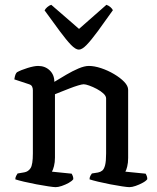

<svg xmlns="http://www.w3.org/2000/svg" viewBox="-20 -772 649 792"><path d="M209.6 0Q201.9 0 179.7 -3.3Q157.6 -6.5 130.3 -11.7Q103 -16.9 79 -22.5Q55 -28.2 43.2 -32.2Q43.2 -39.7 46.6 -46.4Q50 -53 52.5 -56.4L80.3 -61.1Q96.6 -63.9 106.1 -78.4Q115.6 -92.9 115.6 -139.1V-399.9Q115.6 -407.9 112.5 -414.7Q109.4 -421.5 99.9 -424.5L39.1 -444.6Q41.1 -457.5 43.6 -463.9Q46.2 -470.4 50 -474Q66.3 -483.1 93.6 -491.6Q121 -500 137.2 -500Q166 -500 185.1 -481.7Q204.2 -463.4 204.2 -434.4Q227.5 -448.7 253.3 -463.8Q279.1 -479 303.7 -489.5Q328.4 -500 346.6 -500Q369.1 -500 397.1 -490.8Q425 -481.5 450.5 -466.4Q476.1 -451.3 492.4 -434.4Q508.6 -417.5 508.6 -401.5V-120.5Q508.6 -100 504.7 -84.8Q500.9 -69.7 497.1 -63.9L580.8 -55.6Q583 -52.4 585.3 -46.3Q587.6 -40.3 587.6 -33Q582.4 -25.4 568.4 -17.9Q554.5 -10.3 539.6 -5.2Q524.6 0 513.9 0Q505.9 0 483.8 -3.3Q461.8 -6.5 435.1 -11.7Q408.5 -16.9 384.8 -22.5Q361.2 -28.2 349.4 -32.2Q349.4 -40.5 352.7 -46.5Q356 -52.6 359 -56.4L384.2 -60.4Q394.4 -62.4 401.8 -68.3Q409.2 -74.3 413.5 -90.5Q417.7 -106.8 417.7 -139.1V-365.9Q417.7 -375.9 406.7 -386.2Q395.6 -396.5 379.4 -405.1Q363.2 -413.7 348.2 -419Q333.2 -424.4 325.3 -424.4Q318.3 -424.4 302.2 -419.5Q286.1 -414.7 267.2 -407.3Q248.3 -400 231.6 -393.3Q215 -386.5 206.7 -383.3V-122Q206.7 -102.3 202.7 -86.8Q198.7 -71.2 194.2 -63.9L275.6 -55.6Q277.8 -52.4 280.1 -46.3Q282.4 -40.3 282.4 -33Q277.1 -25.2 263.5 -17.6Q249.8 -10.1 234.9 -5Q220 0 209.6 0ZM305.2 -567.3Q291.9 -567.3 272.6 -587.2Q253.4 -607.2 226.4 -643.7Q199.5 -680.3 163.9 -729.2Q167.2 -735.9 175.1 -742.8Q183 -749.7 191.4 -752.2L306 -652.8L419 -752.2Q428.2 -749 435.3 -742.8Q442.4 -736.6 445.7 -730Q409.9 -679.1 382.9 -642.5Q356 -606 337.2 -586.6Q318.5 -567.3 305.2 -567.3Z"/></svg>

Font: Texturina Medium
Style: Regular
Weight: 500
Designer: Guillermo Torres Carreño
Foundry: Omnibus-Type
Version: Version 1.003